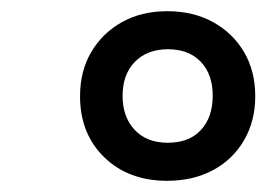

<svg xmlns="http://www.w3.org/2000/svg" viewBox="-20 -746 476 343"><path d="M278.6 -423Q209.5 -423 166.3 -465Q123 -507 123 -574Q123 -619 143 -653Q163 -687 197.9 -706.5Q232.8 -726 279 -726Q325.2 -726 360.6 -706.5Q396 -687 416 -653Q436 -619 436 -574Q436 -530 416 -495.5Q396 -461 360.5 -442Q324.9 -423 278.6 -423ZM279.6 -491Q318 -491 339 -513.8Q360 -536.7 360 -575Q360 -613.4 338.6 -635.7Q317.3 -658 280.1 -658Q243 -658 221 -635.6Q199 -613.2 199 -574.6Q199 -537 220.6 -514Q242.1 -491 279.6 -491Z"/></svg>

Font: Noto Serif
Style: Italic
Weight: 400
Italic angle: -12°
Designer: Monotype Design Team
Foundry: Monotype Imaging Inc.
Version: Version 2.013